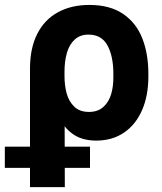

<svg xmlns="http://www.w3.org/2000/svg" viewBox="-66 -557 655 774"><path d="M294.5 -537.1Q377.6 -537.1 430.7 -500.6Q483.7 -464.2 507.9 -401.8Q532.1 -339.4 532.1 -259.1V-249.3Q532.1 -171.5 506.8 -113.2Q481.5 -54.8 434.1 -22.5Q386.6 9.8 321.8 9.8Q262.8 9.8 224.6 -18.9Q186.4 -47.6 164.7 -98.3Q143.1 -149 129.2 -224.2L194 -250.4Q194 -212.7 202.7 -180.6Q211.4 -148.4 233.3 -127.1Q255.2 -105.8 292.6 -105.8Q328.8 -105.8 351 -126.2Q373.3 -146.6 382.4 -178.5Q391.5 -210.3 391 -249.3V-259.1Q391 -330.1 367.3 -373.8Q343.6 -417.5 290.6 -417.5Q256.9 -417.5 235.2 -397.6Q213.5 -377.6 203.7 -343.9Q194 -310.2 194 -267.4L195.3 197.3H54.9V-280.2Q54.9 -362.7 84.1 -420.3Q113.3 -478 167.4 -507.5Q221.5 -537.1 294.5 -537.1ZM-46.5 34.2H296.8V119.7H-46.5Z"/></svg>

Font: Pretendard GOV Variable
Style: Regular
Weight: 400
Designer: Base glyphs from Inter by Rasmus Andersson; Hangul glyphs from Noto Sans CJK(Source Han Sans) by Jang Soo-young and Kang
Foundry: Kil Hyung-jin
Version: Version 1.307;Glyphs 3.2 (3192)